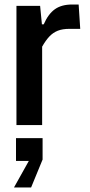

<svg xmlns="http://www.w3.org/2000/svg" viewBox="-20 -555 400 852"><path d="M53 0V-529H158L166 -447H174Q194 -493 223.5 -514Q253 -535 300 -535H329L336 -427H289Q257 -427 236 -418.5Q215 -410 199 -393Q183 -376 167 -348V0ZM42 277 108 159H51V58H169V153L118 277Z"/></svg>

Font: Hubot Sans Medium
Style: Regular
Weight: 500
Designer: Deni Anggara
Foundry: GitHub, Inc., Subsidiary of Microsoft Corporation
Version: Version 2.000